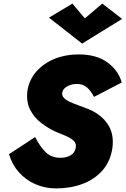

<svg xmlns="http://www.w3.org/2000/svg" viewBox="-20 -1020 698 1066"><path d="M451 -918 382 -1000 252 -922 436 -778 658 -915 548 -1000ZM175 -259 30 -164Q47 -106 85 -63.5Q123 -21 176 2.5Q229 26 292 26Q372 26 438.5 1Q505 -24 549 -74Q593 -124 604 -198Q615 -279 575.5 -334.5Q536 -390 462 -418Q441 -426 416 -435Q391 -444 368.5 -454Q346 -464 334 -477.5Q322 -491 326 -508Q331 -529 355 -541.5Q379 -554 406 -554Q441 -554 463 -534.5Q485 -515 502 -482L656 -562Q637 -629 576.5 -673.5Q516 -718 415 -718Q344 -718 283.5 -693.5Q223 -669 182.5 -623.5Q142 -578 132 -515Q125 -454 147.5 -410.5Q170 -367 208.5 -337.5Q247 -308 286 -290Q315 -278 343 -266.5Q371 -255 388.5 -239Q406 -223 400 -197Q394 -170 371 -157Q348 -144 316 -144Q264 -144 232.5 -176Q201 -208 175 -259Z"/></svg>

Font: Jost* 800 Heavy Italic
Style: Italic
Weight: 800
Italic angle: -10°
Version: Version 3.200; ttfautohint (v0.97) -l 8 -r 50 -G 200 -x 14 -